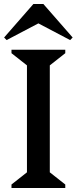

<svg xmlns="http://www.w3.org/2000/svg" viewBox="-28 -938 382 958"><path d="M29.3 0V-17.4L106.5 -78.2V-611.8L29.3 -672.6V-690H297.7V-672.6L220.5 -611.8V-78.2L297.7 -17.4V0ZM5 -738 -7.5 -750.9 138.6 -918H188.4L334.5 -750.9L322 -738L157.5 -824.5H169.5Z"/></svg>

Font: Platypi Light
Style: Regular
Weight: 300
Designer: David Sargent
Foundry: Bolt Cutter Type
Version: Version 1.200